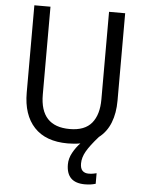

<svg xmlns="http://www.w3.org/2000/svg" viewBox="-61 -762 776 1032"><g transform="rotate(5 327.0 -246.5)"><path d="M406 111Q406 138 418 150Q430 162 451 162Q465 162 475.5 160Q486 158 494 156V213Q481 217 467 219Q453 221 436 221Q336 221 336 122Q336 90 353 59Q370 28 393 4Q361 10 325 10Q206 10 144 -56.5Q82 -123 82 -243V-714H169V-240Q169 -68 329 -68Q410 -68 447.5 -113.5Q485 -159 485 -241V-714H572V-242Q572 -175 551.5 -123Q531 -71 489 -39Q444 12 425 45.5Q406 79 406 111Z"/></g></svg>

Font: Noto Sans SemiCondensed
Style: Regular
Weight: 400
Width: 4
Designer: Monotype Design Team
Foundry: Monotype Imaging Inc.
Version: Version 2.013; ttfautohint (v1.8.4.7-5d5b)